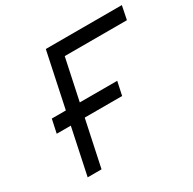

<svg xmlns="http://www.w3.org/2000/svg" viewBox="-156 -871 1038 1032"><g transform="rotate(-30 362.5 -355.0)"><path d="M76 -286 94 -370H500L482 -286ZM103 0 253 -710H725L708 -626H322L189 0Z"/></g></svg>

Font: Geist
Style: Italic
Weight: 400
Italic angle: -12°
Designer: Basement.studio, Andrés Briganti, Mateo Zaragoza
Foundry: Basement.studio, Vercel, Andrés Briganti, Guido Ferreyra, Mateo Zaragoza
Version: Version 1.500